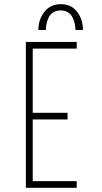

<svg xmlns="http://www.w3.org/2000/svg" viewBox="-20 -901 490 921"><path d="M164 -757Q164 -807 192.8 -844Q221.5 -881 272 -881Q322 -881 350 -844.2Q378 -807.5 378 -757H342Q342 -771 339 -785.2Q336 -799.5 329 -815.2Q322 -831 307 -841Q292 -851 271 -851Q249.5 -851 234.5 -841Q219.5 -831 212.5 -815.2Q205.5 -799.5 202.8 -785.2Q200 -771 200 -757ZM348 -668H137V-360H304V-328H137V-32H348V0H104V-700H348Z"/></svg>

Font: League Mono Condensed Thin
Style: Regular
Weight: 100
Width: 1
Designer: Tyler Finck
Foundry: The League of Moveable Type / Tyler Finck
Version: Version 2.210